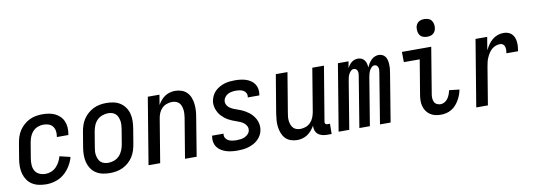

<svg xmlns="http://www.w3.org/2000/svg" viewBox="-58 -1104 4115 1477"><g transform="rotate(-10 2000.0 -365.5)"><path d="M207 8Q178 8 149.5 2Q121 -4 98 -18.5Q75 -33 59.5 -55.5Q44 -78 36.5 -105Q29 -132 29 -161.5Q29 -191 34 -221L54 -341Q58 -365 66 -390Q74 -415 89 -437.5Q104 -460 124.5 -478Q145 -496 169 -507.5Q193 -519 218.5 -523.5Q244 -528 269 -528Q294 -528 319 -524Q344 -520 365.5 -510Q387 -500 404.5 -483Q422 -466 431.5 -444Q441 -422 443 -397Q445 -372 441 -346L439 -336H349L350 -342Q354 -363 350.5 -383.5Q347 -404 335 -419.5Q323 -435 303.5 -441.5Q284 -448 262 -448Q240 -448 217.5 -439Q195 -430 179 -412Q163 -394 155 -372Q147 -350 143 -327L123 -207Q119 -182 120.5 -157Q122 -132 133.5 -112Q145 -92 167.5 -82Q190 -72 215 -72Q237 -72 259 -80.5Q281 -89 298 -106Q315 -123 326 -144Q337 -165 343 -187L426 -167Q417 -132 396.5 -98.5Q376 -65 346.5 -40Q317 -15 280 -3.5Q243 8 207 8Z M704 8Q675 8 647 2Q619 -4 596 -19Q573 -34 558 -56.5Q543 -79 536 -106Q529 -133 529 -162Q529 -191 534 -221L554 -341Q558 -365 566 -390Q574 -415 589 -437.5Q604 -460 624.5 -478Q645 -496 669 -507.5Q693 -519 718.5 -523.5Q744 -528 769 -528Q798 -528 826 -522Q854 -516 877 -501Q900 -486 915.5 -463.5Q931 -441 938 -414Q945 -387 944.5 -358Q944 -329 939 -299L919 -179Q915 -155 907 -130Q899 -105 884.5 -82.5Q870 -60 849.5 -42Q829 -24 805 -12.5Q781 -1 755 3.5Q729 8 704 8ZM705 -72Q728 -72 751 -80.5Q774 -89 791 -106.5Q808 -124 817.5 -147Q827 -170 831 -193L851 -313Q853 -329 854 -345Q855 -361 852 -376Q849 -391 843 -405Q837 -419 826 -429Q815 -439 800 -443.5Q785 -448 769 -448Q746 -448 722.5 -439.5Q699 -431 682 -413.5Q665 -396 656 -373Q647 -350 643 -327L623 -207Q620 -191 619 -175Q618 -159 621 -144Q624 -129 630 -115Q636 -101 647 -91Q658 -81 673.5 -76.5Q689 -72 705 -72Z M1006 0 1092 -520H1183L1170 -441Q1180 -459 1194 -476Q1208 -493 1226 -505Q1244 -517 1265 -522.5Q1286 -528 1306 -528Q1332 -528 1356.5 -519.5Q1381 -511 1398 -493.5Q1415 -476 1424 -452.5Q1433 -429 1436 -404Q1439 -379 1437.5 -352.5Q1436 -326 1431 -299L1382 0H1291L1343 -313Q1345 -328 1346 -343.5Q1347 -359 1345 -374Q1343 -389 1338 -403Q1333 -417 1323 -427.5Q1313 -438 1298.5 -443Q1284 -448 1269 -448Q1248 -448 1226.5 -440.5Q1205 -433 1189 -417Q1173 -401 1164.5 -380Q1156 -359 1153 -338L1097 0Z M1700 8Q1678 8 1655.5 5.5Q1633 3 1612.5 -3.5Q1592 -10 1574 -21Q1556 -32 1543.5 -49Q1531 -66 1526.5 -87.5Q1522 -109 1526 -132L1527 -139H1617L1616 -136Q1613 -119 1621.5 -105Q1630 -91 1643.5 -84Q1657 -77 1674 -74.5Q1691 -72 1708 -72Q1723 -72 1739 -74Q1755 -76 1770 -82.5Q1785 -89 1797.5 -102Q1810 -115 1812 -131Q1815 -148 1807.5 -163Q1800 -178 1787.5 -188Q1775 -198 1760 -204.5Q1745 -211 1729 -216.5Q1713 -222 1698 -228Q1683 -234 1669 -242Q1655 -250 1642.5 -260Q1630 -270 1619 -281.5Q1608 -293 1600 -307Q1592 -321 1586.5 -336Q1581 -351 1579 -368Q1577 -385 1580 -402Q1584 -422 1593.5 -441.5Q1603 -461 1618.5 -476Q1634 -491 1653 -501.5Q1672 -512 1692 -518Q1712 -524 1732.5 -526Q1753 -528 1773 -528Q1795 -528 1816.5 -525.5Q1838 -523 1858 -516.5Q1878 -510 1895.5 -498.5Q1913 -487 1924.5 -470Q1936 -453 1940 -431.5Q1944 -410 1940 -388L1939 -381H1849V-384Q1852 -400 1845.5 -414Q1839 -428 1826 -435.5Q1813 -443 1797.5 -445.5Q1782 -448 1766 -448Q1752 -448 1736.5 -445.5Q1721 -443 1707 -436.5Q1693 -430 1682.5 -417Q1672 -404 1669 -390Q1666 -372 1673 -357Q1680 -342 1693 -332Q1706 -322 1721 -315.5Q1736 -309 1751.5 -304Q1767 -299 1782.5 -292.5Q1798 -286 1811.5 -278Q1825 -270 1838 -260.5Q1851 -251 1862 -239Q1873 -227 1881.5 -213.5Q1890 -200 1895.5 -184.5Q1901 -169 1902.5 -152Q1904 -135 1901 -118Q1898 -97 1887 -77.5Q1876 -58 1860 -43Q1844 -28 1824 -18Q1804 -8 1783.5 -2Q1763 4 1742 6Q1721 8 1700 8Z M2167 8Q2141 8 2116.5 -0.5Q2092 -9 2075.5 -26.5Q2059 -44 2050 -67.5Q2041 -91 2037.5 -116Q2034 -141 2036 -167.5Q2038 -194 2042 -221L2092 -520H2183L2131 -207Q2128 -192 2127 -176.5Q2126 -161 2128 -146Q2130 -131 2135.5 -117Q2141 -103 2150.5 -92.5Q2160 -82 2175 -77Q2190 -72 2205 -72Q2226 -72 2247 -79.5Q2268 -87 2284 -103Q2300 -119 2308.5 -140Q2317 -161 2321 -182L2377 -520H2468L2397 -93Q2396 -89 2397 -85Q2398 -81 2400.5 -78Q2403 -75 2407 -73.5Q2411 -72 2416 -72H2436L2435 8H2402Q2382 8 2363 3.5Q2344 -1 2330 -12.5Q2316 -24 2309.5 -42Q2303 -60 2305 -80Q2294 -61 2279.5 -44Q2265 -27 2247 -15Q2229 -3 2208 2.5Q2187 8 2167 8Z M2491 0 2577 -520H2660L2651 -469Q2657 -480 2665.5 -491.5Q2674 -503 2685 -511.5Q2696 -520 2709 -524Q2722 -528 2734 -528Q2750 -528 2763.5 -521.5Q2777 -515 2785.5 -503Q2794 -491 2797.5 -476.5Q2801 -462 2803 -447Q2808 -462 2817 -476.5Q2826 -491 2838 -503Q2850 -515 2865.5 -521.5Q2881 -528 2896 -528Q2912 -528 2925.5 -521.5Q2939 -515 2947.5 -503Q2956 -491 2959.5 -476Q2963 -461 2964 -446Q2965 -431 2964 -415Q2963 -399 2960 -383L2897 0H2814L2879 -397Q2881 -407 2881 -416.5Q2881 -426 2878 -435Q2875 -444 2868 -449.5Q2861 -455 2851 -455Q2838 -455 2827.5 -444.5Q2817 -434 2811 -421.5Q2805 -409 2801.5 -396Q2798 -383 2796 -370L2735 0H2653L2718 -397Q2720 -407 2720 -416.5Q2720 -426 2717 -435Q2714 -444 2706.5 -449.5Q2699 -455 2689 -455Q2676 -455 2665.5 -444.5Q2655 -434 2649 -421.5Q2643 -409 2640 -396Q2637 -383 2635 -370L2574 0Z M3290 8Q3267 8 3245 3Q3223 -2 3205 -14.5Q3187 -27 3175 -45Q3163 -63 3157.5 -85Q3152 -107 3153 -130Q3154 -153 3158 -176L3202 -440H3078L3077 -520H3306L3247 -163Q3244 -147 3244.5 -131Q3245 -115 3251 -101Q3257 -87 3271 -79.5Q3285 -72 3301 -72Q3317 -72 3332.5 -81Q3348 -90 3358 -104.5Q3368 -119 3374 -135Q3380 -151 3383 -167L3463 -158Q3459 -138 3451.5 -117.5Q3444 -97 3433 -78Q3422 -59 3407 -42Q3392 -25 3372.5 -13.5Q3353 -2 3332 3Q3311 8 3290 8ZM3289 -601Q3273 -601 3257.5 -606.5Q3242 -612 3233 -624.5Q3224 -637 3221.5 -653.5Q3219 -670 3221 -687Q3223 -698 3229 -709Q3235 -720 3245 -727Q3255 -734 3266.5 -736.5Q3278 -739 3290 -739Q3306 -739 3321.5 -733.5Q3337 -728 3346 -715.5Q3355 -703 3358 -686.5Q3361 -670 3358 -653Q3356 -642 3350 -631Q3344 -620 3334 -613Q3324 -606 3312.5 -603.5Q3301 -601 3289 -601Z M3566 0 3652 -520H3743L3726 -418Q3737 -440 3750.5 -460Q3764 -480 3783 -496Q3802 -512 3825 -520Q3848 -528 3871 -528Q3889 -528 3906 -522.5Q3923 -517 3935 -505Q3947 -493 3953.5 -477Q3960 -461 3962 -443Q3964 -425 3962.5 -406.5Q3961 -388 3958 -370H3867Q3869 -383 3869.5 -396Q3870 -409 3866.5 -421Q3863 -433 3853.5 -440.5Q3844 -448 3831 -448Q3814 -448 3797 -442Q3780 -436 3766 -424Q3752 -412 3742 -396Q3732 -380 3724.5 -363.5Q3717 -347 3713 -330Q3709 -313 3706 -296L3657 0Z"/></g></svg>

Font: Iosevka Term Curly Medium
Style: Italic
Weight: 500
Italic angle: -9°
Designer: Belleve Invis
Foundry: Belleve Invis
Version: Version 32.3.0